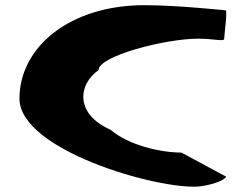

<svg xmlns="http://www.w3.org/2000/svg" viewBox="-20 -730 945 740"><path d="M55 -350C55 -152 583 0 745 -11C835 -22 857 -50 850 -50L679 -142C599 -142 476 -170 406 -230C269 -290 280 -404 360 -460C360 -514 616 -581 745 -581C801 -581 844 -569 844 -580C844 -590 857 -690 850 -690C850 -690 664 -710 536 -710C250 -710 55 -549 55 -350Z"/></svg>

Font: Ampere
Style: SuExt
Weight: 400
Version: Version 1